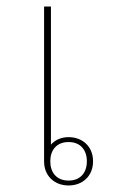

<svg xmlns="http://www.w3.org/2000/svg" viewBox="-20 -556 365 588"><path d="M190 12C233 12 265 -17 265 -62C265 -107 233 -136 190 -136C167 -136 148 -127 136 -113V-536H115V-62C115 -17 147 12 190 12ZM190 -3C153 -3 134 -28 134 -62C134 -96 153 -121 190 -121C227 -121 246 -96 246 -62C246 -28 227 -3 190 -3Z"/></svg>

Font: IBM Plex Thai Looped Thin
Style: Regular
Weight: 100
Designer: Mike Abbink, Paul van der Laan, Pieter van Rosmalen, Ben Mitchell, Mark Frömberg
Foundry: Bold Monday
Version: Version 1.0